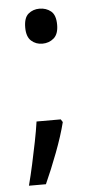

<svg xmlns="http://www.w3.org/2000/svg" viewBox="-51 -582 369 743"><g transform="rotate(-5 134.0 -210.5)"><path d="M183 -105Q170 -53 145.5 11.5Q121 76 97 129H31Q41 91 50.5 47.5Q60 4 68.5 -38.5Q77 -81 82 -116H176ZM70 -482Q70 -520 88 -535Q106 -550 131 -550Q157 -550 175.5 -535Q194 -520 194 -482Q194 -446 175.5 -430Q157 -414 131 -414Q106 -414 88 -430Q70 -446 70 -482Z"/></g></svg>

Font: Noto Sans Lisu
Style: Regular
Weight: 400
Designer: Monotype Design Team. David Williams.
Foundry: Monotype Imaging Inc.
Version: Version 2.102